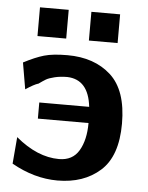

<svg xmlns="http://www.w3.org/2000/svg" viewBox="-50 -708 585 759"><g transform="rotate(5 242.5 -328.0)"><path d="M78 -552V-666H192V-552ZM282 -552V-666H396V-552ZM24 -41 33 -147Q119 -75 205 -75Q259 -75 284 -117.5Q309 -160 309 -227H108V-291H306Q294 -398 210 -401Q182 -401 159.5 -395.5Q137 -390 126 -383.5Q115 -377 97 -364L98 -365Q81 -360 48 -338L30 -443Q76 -467 110.5 -477Q145 -487 203 -487Q310 -487 375.5 -427.5Q441 -368 441 -236Q441 -107 375.5 -48.5Q310 10 206 10Q114 10 24 -41Z"/></g></svg>

Font: Coval
Style: ExtraBold
Weight: 800
Foundry: Context Ltd
Version: Version 001.000